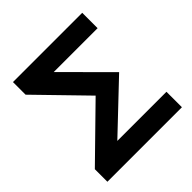

<svg xmlns="http://www.w3.org/2000/svg" viewBox="-188 -842 982 982"><g transform="rotate(-45 303.5 -351.0)"><path d="M236.8 -590.8 473.1 -354 217.8 -111.8H573.2V0H34.2V-90.8L303.2 -354L53.2 -610.8V-702.1H554.2V-590.8Z"/></g></svg>

Font: LT Superior
Style: Bold
Weight: 400
Designer: Daniel Lyons
Foundry: LyonsType
Version: Version 1.000